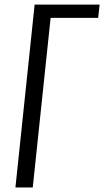

<svg xmlns="http://www.w3.org/2000/svg" viewBox="-20 -830 461 850"><path d="M48.3 0 133.3 -809.6H420.9L414.6 -751H204.1L125 0Z"/></svg>

Font: Oswald
Style: Light
Weight: 300
Designer: Vernon Adams
Foundry: Vernon Adams
Version: 3.0; ttfautohint (v0.95.6-bc232) -l 8 -r 50 -G 200 -x 0 -w "